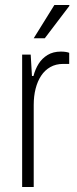

<svg xmlns="http://www.w3.org/2000/svg" viewBox="-20 -743 305 763"><path d="M68 0V-526H102L107 -441H113Q120 -468 133.5 -489.5Q147 -511 169 -524.5Q191 -538 222 -538Q233 -538 242 -536.5Q251 -535 255 -533V-489H231Q202 -489 180 -476.5Q158 -464 143.5 -442Q129 -420 121.5 -390.5Q114 -361 114 -326V0ZM114 -591 196 -723H255L256 -720L158 -591Z"/></svg>

Font: Archivo SemiCondensed Thin
Style: Regular
Weight: 250
Width: 4
Designer: Hector Gatti
Foundry: Omnibus-Type
Version: Version 2.001